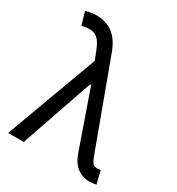

<svg xmlns="http://www.w3.org/2000/svg" viewBox="-178 -849 893 969"><g transform="rotate(30 269.0 -364.5)"><path d="M488.3 7.8Q446.8 7.3 415.5 -16.6Q384.3 -40.5 367.2 -90.8L236.3 -464.8L210.9 -524.4L189.5 -579.1Q175.3 -617.2 158.7 -636Q142.1 -654.8 118.7 -658.2Q95.2 -661.6 60.5 -653.3L39.1 -727.5Q45.4 -730 62.3 -733.6Q79.1 -737.3 100.6 -737.3Q158.7 -737.3 198.2 -706.8Q237.8 -676.3 260.7 -613.3L446.3 -110.4Q451.7 -96.7 460 -83.3Q468.3 -69.8 489.3 -69.3Q501 -70.3 508.8 -71.3L527.3 2.9Q517.1 4.9 507.3 6.3Q497.6 7.8 488.3 7.8ZM10.7 0 223.6 -578.1 257.8 -418.9H246.1L101.6 0Z"/></g></svg>

Font: Inter Tight
Style: Regular
Weight: 400
Designer: Rasmus Andersson
Foundry: rsms
Version: Version 3.002